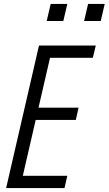

<svg xmlns="http://www.w3.org/2000/svg" viewBox="-20 -950 549 970"><path d="M11 0 177 -720H247L81 0ZM53 0 67 -62H320L306 0ZM132 -344 146 -406H377L363 -344ZM204 -658 219 -720H464L449 -658ZM405 -844 425 -930H509L489 -844ZM216 -844 236 -930H320L300 -844Z"/></svg>

Font: Instrument Sans Condensed
Style: Italic
Weight: 400
Width: 3
Italic angle: -13°
Designer: Rodrigo Fuenzalida
Foundry: fragTYPE
Version: Version 1.000;gftools[0.9.28]